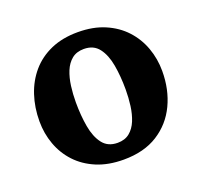

<svg xmlns="http://www.w3.org/2000/svg" viewBox="-101 -649 818 779"><g transform="rotate(-20 308.0 -260.0)"><path d="M203.8 -270Q203.8 -305.2 208.3 -339.5Q212.8 -373.7 224.1 -401.5Q235.5 -429.2 255.9 -445.9Q276.3 -462.5 307.8 -462.5Q349.8 -462.5 372.2 -433.1Q394.7 -403.7 403.2 -355.4Q411.7 -307 411.7 -250Q411.7 -214.8 407.2 -180.5Q402.7 -146.3 391.4 -118.5Q380 -90.8 359.6 -74.1Q339.3 -57.5 307.8 -57.5Q265.8 -57.5 243.3 -86.9Q220.8 -116.3 212.3 -164.6Q203.8 -213 203.8 -270ZM38.7 -247.5Q38.7 -195 56 -147.6Q73.2 -100.2 107.2 -63.7Q141.2 -27.2 191.5 -6.1Q241.8 15 307.8 15Q395.8 15 455.6 -23Q515.5 -61 546.1 -125.5Q576.8 -190 576.8 -270Q576.8 -322.5 559.5 -370.3Q542.3 -418 508.3 -455Q474.3 -492 424 -513.5Q373.8 -535 307.8 -535Q241.8 -535 191.5 -512.9Q141.2 -490.8 107.2 -451.3Q73.2 -411.7 56 -359.6Q38.7 -307.5 38.7 -247.5Z"/></g></svg>

Font: Besley
Style: Regular
Weight: 400
Designer: Owen Earl
Foundry: indestructible type*
Version: Version 4.000